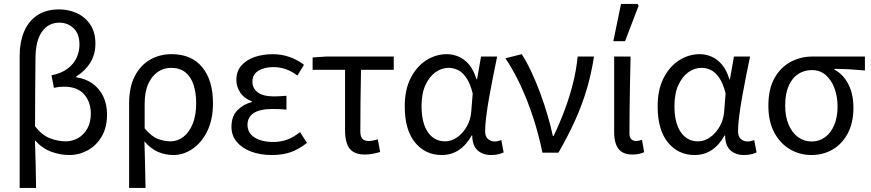

<svg xmlns="http://www.w3.org/2000/svg" viewBox="-20 -772 4406 971"><path d="M79.5 178.5V-491.4Q79.5 -558 101.1 -610.5Q122.6 -663.1 167.2 -693.8Q211.7 -724.4 279.2 -724.4Q326.5 -724.4 368.3 -705.6Q410 -686.7 436.2 -648.2Q462.5 -609.8 462.5 -551.4Q462.5 -497.4 437.1 -455.7Q411.7 -414.1 365.5 -385.1V-381.1Q413.4 -374.3 448.4 -349.1Q483.4 -323.8 502.4 -283.8Q521.3 -243.8 521.3 -193.2Q521.3 -127.3 494.3 -81.5Q467.3 -35.8 423.6 -11.9Q380 12 330.7 12Q285.4 12 240.1 -4.3Q194.8 -20.6 156.8 -62.1Q159.2 -1 160.3 57.9Q161.4 116.8 162.5 178.5ZM311.6 -57.2Q346.6 -57.2 375.6 -74.1Q404.5 -91 421.9 -122.3Q439.3 -153.7 439.3 -197.6Q439.3 -256.1 405.4 -294.9Q371.6 -333.7 302.6 -333.7Q277.2 -333.7 252.7 -327.7L240.3 -391Q291.6 -401.4 322.9 -425.7Q354.3 -450.1 368.1 -481.5Q381.9 -512.9 381.9 -545.2Q381.9 -601.7 351.8 -629.5Q321.7 -657.4 280.5 -657.4Q224.4 -657.4 192.4 -612Q160.3 -566.6 159.5 -479.6Q158.4 -392.4 157.9 -306.3Q157.3 -220.3 157.3 -133.1Q192.8 -87.7 233.4 -72.5Q273.9 -57.2 311.6 -57.2Z M633 178.5V-248.2Q633 -332.9 662.2 -388.1Q691.3 -443.3 739.9 -470.7Q788.4 -498.1 847.4 -498.1Q948.9 -498.1 1003 -431.8Q1057.1 -365.5 1057.1 -250.4Q1057.1 -167.6 1028.3 -109Q999.6 -50.4 953.7 -19.2Q907.8 12 856.7 12Q817.9 12 780.9 -3.1Q743.8 -18.2 710.3 -57Q711.7 -13.4 712.7 24.1Q713.8 61.5 714.5 98.6Q715.3 135.7 716 178.5ZM842.5 -57.2Q878.3 -57.2 907.9 -80.3Q937.6 -103.3 954.8 -146.5Q972.1 -189.7 972.1 -249.7Q972.1 -303.3 958.7 -343.7Q945.3 -384 917.2 -406.5Q889.1 -428.9 843.9 -428.9Q808.6 -428.9 778.4 -408.6Q748.3 -388.4 729.9 -348.1Q711.6 -307.9 711.6 -246.9V-122.6Q746 -81.9 778.4 -69.5Q810.8 -57.2 842.5 -57.2Z M1355.5 12Q1295.4 12 1249.2 -5.7Q1203 -23.4 1176.8 -55.2Q1150.6 -87 1150.6 -130.5Q1150.6 -184.5 1181.3 -215.1Q1212 -245.7 1253.4 -255.7V-259.7Q1214.6 -274.1 1195 -303.8Q1175.4 -333.5 1175.4 -368Q1175.4 -411.7 1200.8 -440.5Q1226.2 -469.4 1268 -483.7Q1309.7 -498 1359 -498Q1403.7 -498 1444.1 -483.9Q1484.5 -469.8 1517.3 -444.2L1484.1 -389.9Q1455.6 -411.5 1425.9 -422Q1396.3 -432.6 1361.9 -432.6Q1317.3 -432.6 1286.9 -414.2Q1256.5 -395.8 1256.5 -358.6Q1256.5 -325.8 1283.2 -305.1Q1310 -284.4 1367.4 -284.4Q1382 -284.4 1396.2 -285.5Q1410.3 -286.6 1428.7 -287.6V-217.6Q1408.9 -219.6 1392.1 -220.2Q1375.3 -220.8 1358.3 -220.8Q1295.1 -220.8 1263.4 -200.4Q1231.7 -180 1231.7 -140.7Q1231.7 -100.3 1266.7 -77.2Q1301.6 -54 1363.8 -54Q1399 -54 1430.9 -65.4Q1462.9 -76.7 1497.6 -103.8L1532.4 -49.2Q1488.3 -15.2 1447.7 -1.6Q1407 12 1355.5 12Z M1824.7 9.5Q1787.5 9.5 1765.7 -4.5Q1743.9 -18.6 1734.5 -45.9Q1725 -73.2 1725 -112.8V-419.1H1561V-481.4L1630.7 -486.1H1971.3V-419.1H1805.8Q1804.1 -337.4 1803.2 -258.5Q1802.3 -179.6 1802.3 -106.8Q1802.3 -81.8 1812.7 -70.4Q1823.1 -59 1842.9 -59Q1855 -59 1866.7 -61.3Q1878.4 -63.6 1890.7 -67L1902.6 -3.5Q1888.3 1 1867.8 5.2Q1847.4 9.5 1824.7 9.5Z M2214.5 12Q2131 12 2078.9 -51.5Q2026.9 -115.1 2026.9 -234.2Q2026.9 -318.1 2056.8 -376.9Q2086.7 -435.7 2135.3 -466.9Q2184 -498.1 2240.1 -498.1Q2270.2 -498.1 2299.4 -485.6Q2328.6 -473.1 2352.3 -445.1Q2375.9 -417.1 2389.8 -370.9H2392.5L2412.8 -486.1H2494.3Q2484.3 -438.1 2473.8 -385.6Q2463.2 -333.1 2454.2 -281.8Q2445.1 -230.4 2439.3 -185.4Q2433.4 -140.4 2433.4 -106.8Q2433.4 -82.4 2447.5 -69.5Q2461.6 -56.5 2481.4 -56.5Q2489.6 -56.5 2498.6 -58.6Q2507.5 -60.7 2515.3 -63.7L2527.1 -0.9Q2517.1 3.5 2501.3 7.8Q2485.6 12 2463.9 12Q2420.9 12 2394.7 -12.1Q2368.5 -36.2 2368.2 -86.8H2365.4Q2309.6 12 2214.5 12ZM2231.2 -57.2Q2263.1 -57.2 2292.2 -77.7Q2321.4 -98.3 2340.9 -132.7Q2360.4 -167.1 2363.3 -207.9L2370.6 -299.5Q2357.2 -352.3 2337.2 -380.3Q2317.2 -408.4 2294.6 -418.6Q2271.9 -428.9 2249.1 -428.9Q2214 -428.9 2182.8 -407Q2151.6 -385 2131.7 -342.1Q2111.9 -299.2 2111.9 -234.9Q2111.9 -150.9 2143.7 -104Q2175.5 -57.2 2231.2 -57.2Z M2723.2 0Q2705.1 -89.2 2677.1 -175.4Q2649.1 -261.6 2613.4 -338.5Q2577.6 -415.4 2536.1 -477.3L2618.6 -498.1Q2643.5 -459.5 2667.3 -408.6Q2691.2 -357.7 2711.9 -301.5Q2732.6 -245.4 2749.1 -189.6Q2765.5 -133.9 2775.9 -84.6H2779.9Q2809.9 -146.8 2835.3 -214.7Q2860.8 -282.6 2878 -351.7Q2895.3 -420.7 2901.2 -486.1H2984Q2971.1 -401.5 2947.9 -322.7Q2924.7 -243.9 2889.2 -164.8Q2853.7 -85.8 2804.3 0Z M3179 9.5Q3145.1 9.5 3124.8 -3.6Q3104.5 -16.7 3095.3 -42.1Q3086 -67.5 3086 -104V-486.1H3169Q3167.6 -420.4 3166.2 -352.7Q3164.8 -285.1 3164.1 -220.4Q3163.3 -155.7 3163.3 -98Q3163.3 -77.4 3172.4 -68.2Q3181.5 -59 3197.2 -59Q3203.8 -59 3211.1 -60.5Q3218.4 -62 3226.7 -65L3237.8 -2.2Q3226.8 2.3 3213 5.9Q3199.2 9.5 3179 9.5ZM3081.8 -563.7 3120.6 -752.1H3204.7L3209.6 -742.9L3141.1 -563.7Z M3493.5 12Q3410 12 3357.9 -51.5Q3305.9 -115.1 3305.9 -234.2Q3305.9 -318.1 3335.8 -376.9Q3365.7 -435.7 3414.3 -466.9Q3463 -498.1 3519.1 -498.1Q3549.2 -498.1 3578.4 -485.6Q3607.6 -473.1 3631.3 -445.1Q3654.9 -417.1 3668.8 -370.9H3671.5L3691.8 -486.1H3773.3Q3763.3 -438.1 3752.8 -385.6Q3742.2 -333.1 3733.2 -281.8Q3724.1 -230.4 3718.3 -185.4Q3712.4 -140.4 3712.4 -106.8Q3712.4 -82.4 3726.5 -69.5Q3740.6 -56.5 3760.4 -56.5Q3768.6 -56.5 3777.6 -58.6Q3786.5 -60.7 3794.3 -63.7L3806.1 -0.9Q3796.1 3.5 3780.3 7.8Q3764.6 12 3742.9 12Q3699.9 12 3673.7 -12.1Q3647.5 -36.2 3647.2 -86.8H3644.4Q3588.6 12 3493.5 12ZM3510.2 -57.2Q3542.1 -57.2 3571.2 -77.7Q3600.4 -98.3 3619.9 -132.7Q3639.4 -167.1 3642.3 -207.9L3649.6 -299.5Q3636.2 -352.3 3616.2 -380.3Q3596.2 -408.4 3573.6 -418.6Q3550.9 -428.9 3528.1 -428.9Q3493 -428.9 3461.8 -407Q3430.6 -385 3410.7 -342.1Q3390.9 -299.2 3390.9 -234.9Q3390.9 -150.9 3422.7 -104Q3454.5 -57.2 3510.2 -57.2Z M4083.9 12Q4025.1 12 3975.5 -16.9Q3925.8 -45.7 3895.9 -101.5Q3865.9 -157.2 3865.9 -237.7Q3865.9 -323 3897.5 -378.2Q3929.1 -433.3 3979.7 -459.7Q4030.4 -486.1 4088.1 -486.1H4354.1V-415.6Q4312.8 -419.4 4276.9 -421.4Q4240.9 -423.5 4200.4 -423.8V-419.8Q4245.5 -395.1 4270.8 -345.5Q4296 -295.8 4296 -227.4Q4296 -151.7 4267.8 -98.2Q4239.6 -44.6 4191.5 -16.3Q4143.4 12 4083.9 12ZM4084.6 -56.5Q4123.1 -56.5 4152.6 -78.1Q4182.1 -99.8 4199 -139.6Q4215.8 -179.4 4215.8 -234Q4215.8 -282.6 4200.6 -324.6Q4185.3 -366.6 4156.4 -392.1Q4127.5 -417.6 4085.9 -417.6Q4047.5 -417.6 4017 -397.9Q3986.5 -378.2 3968.7 -338.3Q3950.9 -298.4 3950.9 -237.7Q3950.9 -182 3968.4 -141.3Q3985.9 -100.5 4016 -78.5Q4046.2 -56.5 4084.6 -56.5Z"/></svg>

Font: Source Sans 3
Style: Regular
Weight: 200
Designer: Paul D. Hunt
Foundry: Adobe
Version: Version 3.046;hotconv 1.0.118;makeotfexe 2.5.65603